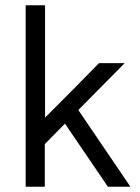

<svg xmlns="http://www.w3.org/2000/svg" viewBox="-20 -713 536 733"><path d="M78 0V-693H152V-264Q290 -402 358 -472H456L279 -293L478 0H392L228 -241Q203 -215 151 -163V0Z"/></svg>

Font: Coval
Style: Light
Weight: 300
Foundry: Context Ltd
Version: Version 001.000